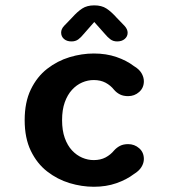

<svg xmlns="http://www.w3.org/2000/svg" viewBox="-20 -687 659 716"><path d="M330 9.5Q285 9.5 239.5 -4.2Q194 -18 156 -47.5Q118 -77 95 -124.5Q72 -172 72 -239Q72 -306 95 -353.5Q118 -401 156 -430.5Q194 -460 239.5 -473.8Q285 -487.5 330 -487.5Q376 -487.5 414 -474.5Q452 -461.5 479.5 -440.5Q499 -429 507.8 -414Q516.5 -399 516.5 -384Q516.5 -359.5 499 -344Q481.5 -328.5 458 -328.5Q440 -328.5 427.5 -334.8Q415 -341 405.5 -352Q392.5 -368.5 373.8 -378.5Q355 -388.5 329.5 -388.5Q307.5 -388.5 286.5 -379.5Q265.5 -370.5 248.5 -352Q231.5 -333.5 221.5 -305.5Q211.5 -277.5 211.5 -239Q211.5 -200.5 221.5 -172.5Q231.5 -144.5 248.5 -126.2Q265.5 -108 286.5 -99Q307.5 -90 329.5 -90Q355 -90 373.8 -100Q392.5 -110 405.5 -126Q415.5 -137 427.8 -143.2Q440 -149.5 458 -149.5Q481.5 -149.5 499 -134.2Q516.5 -119 516.5 -94Q516.5 -79 507.5 -64.2Q498.5 -49.5 479.5 -38Q452 -17 414 -3.8Q376 9.5 330 9.5ZM444 -591Q456 -578 456 -565Q456 -551 445.2 -541.8Q434.5 -532.5 417 -532.5Q402 -532.5 391.5 -540.5Q381 -548.5 371.5 -560L331.5 -605L292 -560Q282 -547.5 271.8 -540Q261.5 -532.5 246.5 -532.5Q229 -532.5 218.5 -541.8Q208 -551 208 -565.5Q208 -579 219.5 -591L248 -620.5Q268.5 -643.5 286.5 -655.2Q304.5 -667 331.5 -667Q359 -667 377 -655.2Q395 -643.5 415.5 -620.5Z"/></svg>

Font: Sono Monospace SemiBold
Style: Regular
Weight: 600
Designer: Tyler Finck
Foundry: Tyler Finck
Version: Version 2.112